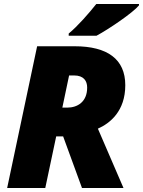

<svg xmlns="http://www.w3.org/2000/svg" viewBox="-20 -947 720 967"><path d="M326 -767H466C528 -800 651 -884 680 -920V-927H465C427 -879 372 -816 326 -778ZM16 0H208L263 -260H298L393 0H602L473 -299C534 -326 611 -387 611 -518C611 -649 521 -714 356 -714H167ZM294 -405 328 -567H353C402 -567 419 -539 419 -506C419 -433 369 -405 319 -405Z"/></svg>

Font: Noto Sans UI Black
Style: Italic
Weight: 900
Italic angle: -372°
Designer: Monotype Design Team
Foundry: Monotype Imaging Inc.
Version: Version 1.901